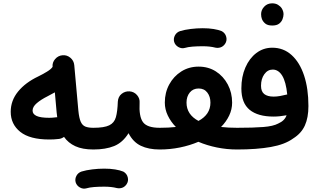

<svg xmlns="http://www.w3.org/2000/svg" viewBox="-20 -849 1885 1145"><path d="M43.9 -182.1Q43.9 -249.5 87.9 -303.2Q131.8 -356.9 208 -393.1Q234.9 -406.2 259.8 -421.4Q284.7 -436.5 293.5 -450.2Q291 -476.1 308.6 -496.6Q326.2 -517.1 352.5 -519.5Q378.9 -522 399.7 -504.6Q420.4 -487.3 422.9 -460.4L447.3 -189.5Q451.7 -145 461.4 -123Q471.2 -101.1 489.3 -94Q507.3 -86.9 536.6 -86.9H537.1Q564 -86.9 582.8 -67.9Q601.6 -48.8 601.6 -22Q601.6 4.9 582.8 23.7Q564 42.5 537.1 42.5H536.6Q471.7 42.5 429.2 22.9Q386.7 3.4 361.8 -32.7Q348.6 -22.9 332.5 -20.5Q317.9 -18.6 301.5 -17.8Q285.2 -17.1 273.9 -17.1Q157.7 -17.1 100.8 -62.7Q43.9 -108.4 43.9 -182.1ZM174.3 -189.5Q174.3 -168.5 198.2 -157.5Q222.2 -146.5 273.9 -146.5Q280.8 -146.5 292.2 -147.2Q303.7 -147.9 314.5 -149.4Q317.9 -149.9 321.3 -149.9Q319.3 -163.1 317.9 -177.7L307.1 -298.3Q287.1 -286.6 263.7 -274.9Q224.6 -255.4 199.5 -233.9Q174.3 -212.4 174.3 -189.5Z M472.2 -22Q472.2 -48.8 491.2 -67.9Q510.3 -86.9 537.1 -86.9Q601.1 -86.9 631.3 -101.6Q661.6 -116.2 671.1 -150.1Q680.7 -184.1 682.6 -242.7Q684.6 -272.5 705.1 -289.1Q725.6 -305.7 752.4 -304.2Q779.8 -302.2 797.4 -281.7Q814.9 -261.2 812.5 -235.4Q808.1 -153.8 832.8 -120.4Q857.4 -86.9 932.6 -86.9H933.1Q960 -86.9 978.8 -67.9Q997.6 -48.8 997.6 -22Q997.6 4.9 978.8 23.7Q960 42.5 933.1 42.5H932.6Q866.2 42.5 819.8 20.3Q773.4 -2 746.6 -54.7Q711.4 1.5 660.6 22Q609.9 42.5 537.1 42.5Q510.3 42.5 491.2 23.7Q472.2 4.9 472.2 -22ZM431.2 238.3Q425.8 218.3 435.8 199.5Q445.8 180.7 466.8 173.8Q494.1 165.5 530.3 161.1Q566.4 156.7 601.6 156.7Q637.2 156.7 666.3 161.4Q695.3 166 715.3 174.3Q736.3 186 741.9 208.7Q747.6 231.4 734.4 250.5Q723.6 265.6 708.5 270.8Q693.4 275.9 676.8 272.5Q644.5 264.2 601.6 264.2Q568.4 264.2 540.8 266.4Q513.2 268.6 496.1 273.9Q475.6 279.8 456.5 269Q437.5 258.3 431.2 238.3Z M868.7 -22Q868.7 -48.8 887.5 -67.9Q906.2 -86.9 933.1 -86.9Q985.4 -86.9 1028.8 -91.8Q998 -123.5 980.5 -160.4Q962.9 -197.3 962.9 -237.3Q962.9 -296.9 989.3 -345.5Q1015.6 -394 1061.3 -422.9Q1106.9 -451.7 1164.6 -451.7Q1222.7 -451.7 1267.6 -422.9Q1312.5 -394 1338.4 -345.2Q1364.3 -296.4 1364.3 -236.8Q1364.3 -196.8 1346.7 -159.9Q1329.1 -123 1298.3 -91.8Q1341.8 -86.9 1393.6 -86.9H1394Q1420.9 -86.9 1439.7 -67.9Q1458.5 -48.8 1458.5 -22Q1458.5 4.9 1439.7 23.7Q1420.9 42.5 1394 42.5H1393.6Q1332.5 42.5 1273.7 30.5Q1214.8 18.6 1163.1 -3.4Q1111.8 18.6 1053 30.5Q994.1 42.5 933.1 42.5Q906.2 42.5 887.5 23.7Q868.7 4.9 868.7 -22ZM1092.3 -237.3Q1092.3 -166 1163.6 -127.9Q1234.9 -166 1234.9 -236.8Q1234.9 -272.9 1216.3 -297.1Q1197.8 -321.3 1164.6 -321.3Q1131.3 -321.3 1111.8 -297.4Q1092.3 -273.4 1092.3 -237.3ZM1018.6 -599.1Q1013.2 -619.1 1023.2 -637.9Q1033.2 -656.7 1054.2 -663.6Q1081.5 -671.9 1117.7 -676.3Q1153.8 -680.7 1189 -680.7Q1224.6 -680.7 1253.7 -676Q1282.7 -671.4 1302.7 -663.1Q1323.7 -651.4 1329.3 -628.7Q1335 -606 1321.8 -586.9Q1311 -571.8 1295.9 -566.7Q1280.8 -561.5 1264.2 -564.9Q1231.9 -573.2 1189 -573.2Q1155.8 -573.2 1128.2 -571Q1100.6 -568.8 1083.5 -563.5Q1063 -557.6 1043.9 -568.4Q1024.9 -579.1 1018.6 -599.1Z M1329.6 -22Q1329.6 -48.8 1348.4 -67.9Q1367.2 -86.9 1394 -86.9Q1491.7 -86.9 1550.5 -91.6Q1609.4 -96.2 1639.2 -112.3Q1678.2 -129.4 1689 -161.6Q1647 -153.8 1611.3 -153.8Q1518.1 -153.8 1468.8 -194.1Q1419.4 -234.4 1419.4 -321.8Q1419.4 -391.6 1443.4 -446.5Q1467.3 -501.5 1509 -533Q1550.8 -564.5 1603.5 -564.5Q1670.9 -564.5 1719.2 -520.5Q1767.6 -476.6 1793.5 -398.4Q1819.3 -320.3 1819.3 -216.8Q1819.3 -147.5 1798.1 -100.6Q1776.9 -53.7 1728.5 -23.4Q1679.2 12.7 1595 27.6Q1510.7 42.5 1394 42.5Q1367.2 42.5 1348.4 23.7Q1329.6 4.9 1329.6 -22ZM1536.6 -337.4Q1536.6 -303.2 1555.9 -288.1Q1575.2 -272.9 1611.8 -272.9Q1630.4 -272.9 1649.9 -276.4Q1669.4 -279.8 1686 -284.2Q1689.5 -285.2 1692.9 -285.6Q1685.5 -360.8 1663.1 -397.5Q1640.6 -434.1 1606.4 -434.1Q1576.2 -434.1 1556.4 -406.5Q1536.6 -378.9 1536.6 -337.4ZM1537.1 -764.6Q1537.1 -789.6 1555.7 -809.3Q1574.2 -829.1 1603 -829.1Q1623.5 -829.1 1637.9 -820.3Q1652.3 -811.5 1660.6 -798.8Q1670.9 -781.2 1670.9 -764.2Q1670.9 -751 1665 -735.1Q1659.2 -719.2 1644.8 -708Q1630.4 -696.8 1603.5 -696.8Q1576.2 -696.8 1562 -708.5Q1547.9 -720.2 1542 -735.4Q1537.1 -748.5 1537.1 -764.6Z"/></svg>

Font: Mikhak-FD Bold
Style: Regular
Weight: 700
Designer: Amin Abedi
Version: Version 3.3